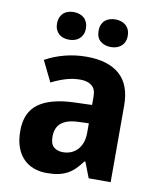

<svg xmlns="http://www.w3.org/2000/svg" viewBox="-85 -819 744 896"><g transform="rotate(10 287.0 -371.0)"><path d="M395 0 366.2 -74.2H361.8Q345.7 -52.2 329.6 -36.4Q313.5 -20.5 294.4 -10.3Q275.4 0 251.7 4.9Q228 9.8 196.8 9.8Q163.6 9.8 135.3 -0.7Q106.9 -11.2 86.2 -32.5Q65.4 -53.7 53.7 -86.2Q42 -118.7 42 -163.1Q42 -250 97.7 -291.3Q153.3 -332.5 264.2 -336.9L351.1 -339.8V-380.9Q351.1 -414.6 331.5 -430.7Q312 -446.8 276.9 -446.8Q241.7 -446.8 208.3 -436.5Q174.8 -426.3 141.1 -409.2L92.8 -507.8Q133.8 -530.8 183.6 -543.9Q233.4 -557.1 288.1 -557.1Q390.1 -557.1 444.6 -509.3Q499 -461.4 499 -363.8V0ZM351.1 -252.9 301.8 -251Q272 -250 251.5 -243.2Q231 -236.3 218.5 -224.9Q206.1 -213.4 200.4 -197.5Q194.8 -181.6 194.8 -162.1Q194.8 -127.9 211.4 -113.5Q228 -99.1 254.9 -99.1Q275.4 -99.1 293 -106.2Q310.5 -113.3 323.5 -127.2Q336.4 -141.1 343.8 -161.4Q351.1 -181.6 351.1 -208ZM124 -686Q124 -703.1 129.4 -715.6Q134.8 -728 143.8 -736.1Q152.8 -744.1 165.3 -748Q177.7 -752 191.9 -752Q206.1 -752 218.5 -748Q231 -744.1 240.2 -736.1Q249.5 -728 255.1 -715.6Q260.7 -703.1 260.7 -686Q260.7 -669.4 255.1 -657.2Q249.5 -645 240.2 -637Q231 -628.9 218.5 -625Q206.1 -621.1 191.9 -621.1Q177.7 -621.1 165.3 -625Q152.8 -628.9 143.8 -637Q134.8 -645 129.4 -657.2Q124 -669.4 124 -686ZM320.8 -686Q320.8 -703.1 326.2 -715.6Q331.5 -728 340.8 -736.1Q350.1 -744.1 362.8 -748Q375.5 -752 390.1 -752Q403.8 -752 416.3 -748Q428.7 -744.1 438.2 -736.1Q447.8 -728 453.4 -715.6Q459 -703.1 459 -686Q459 -669.4 453.4 -657.2Q447.8 -645 438.2 -637Q428.7 -628.9 416.3 -625Q403.8 -621.1 390.1 -621.1Q360.8 -621.1 340.8 -637.2Q320.8 -653.3 320.8 -686Z"/></g></svg>

Font: Droid Sans
Style: Bold
Weight: 700
Foundry: Ascender Corporation
Version: Version 1.00 build 112